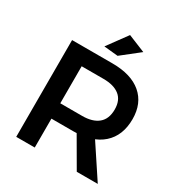

<svg xmlns="http://www.w3.org/2000/svg" viewBox="-206 -1056 1135 1203"><g transform="rotate(30 361.5 -454.5)"><path d="M378 -700Q514 -700 588 -637Q662 -574 662 -460Q662 -341 588 -275Q514 -209 378 -209H220V0H86V-700ZM378 -320Q453 -320 494 -354Q535 -388 535 -457Q535 -523 494 -555.5Q453 -588 378 -588H220V-320ZM373 -260H504L676 0H524ZM385 -909 510 -858 382 -757 281 -767Z"/></g></svg>

Font: Alexandria Medium
Style: Regular
Weight: 500
Designer: Mohamed Gaber
Foundry: Kief Type Foundry
Version: Version 5.100